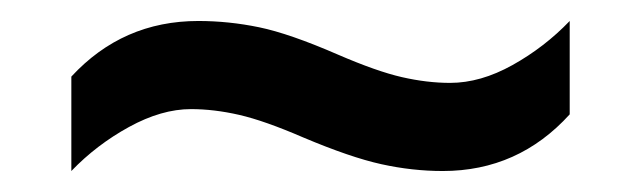

<svg xmlns="http://www.w3.org/2000/svg" viewBox="-20 -444 612 183"><path d="M269 -313Q232 -329 208 -334.5Q184 -340 162 -340Q134 -340 103 -323Q72 -306 48 -281V-371Q97 -424 169 -424Q198 -424 227 -418Q256 -412 302 -392Q339 -376 363 -370.5Q387 -365 409 -365Q438 -365 468.5 -382Q499 -399 523 -424V-335Q474 -281 402 -281Q373 -281 343.5 -287.5Q314 -294 269 -313Z"/></svg>

Font: Noto Sans Sora Sompeng Medium
Style: Regular
Weight: 500
Designer: Monotype Design Team. David Williams.
Foundry: Monotype Imaging Inc.
Version: Version 2.101; ttfautohint (v1.8.4.7-5d5b)